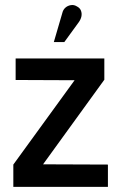

<svg xmlns="http://www.w3.org/2000/svg" viewBox="-20 -729 473 749"><path d="M287 -642Q295 -653 297.5 -664.5Q300 -676 296 -687Q292 -698 280 -704Q269 -711 256.5 -709Q244 -707 235 -699Q226 -691 223 -678L190 -565H231ZM387 -501H41V-417L271 -416L32 -87V0H401V-87L148 -88L387 -418Z"/></svg>

Font: Advent Pro SemiBold
Style: Regular
Weight: 600
Designer: VivaRado, Andreas Kalpakidis
Foundry: VivaRado, Andreas Kalpakidis
Version: Version 3.000